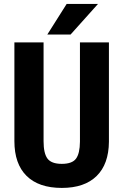

<svg xmlns="http://www.w3.org/2000/svg" viewBox="-20 -921 611 951"><path d="M519.5 -710.9V-218.8Q518.6 -107.9 458.5 -49.1Q398.4 9.8 286.1 9.8Q171.9 9.8 111.6 -49.8Q51.3 -109.4 51.3 -222.2V-710.9H195.8V-221.7Q195.8 -161.1 215.3 -135.3Q234.9 -109.4 286.1 -109.4Q337.4 -109.4 356.4 -135Q375.5 -160.6 376 -219.2V-710.9ZM310.1 -901.4H465.3L329.6 -750H214.4Z"/></svg>

Font: MAUL Condensed Bold
Style: Condensed Bold
Weight: 700
Designer: MAUL
Version: Version 1.0; 2020; ttfautohint (v1.8.3)